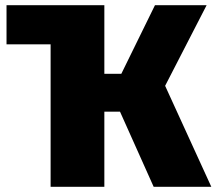

<svg xmlns="http://www.w3.org/2000/svg" viewBox="-20 -716 830 736"><path d="M790 0H569L440 -288H380V0H174V-546H5V-696H380V-433H445L574 -696H772L613 -387Z"/></svg>

Font: Trujillo Black
Style: Regular
Weight: 900
Designer: Fira Sans original fonts by bBox Type GmbH, Carrois Corporate GbR, & Edenspiekermann AG / Changes by Cristiano Sobral
Foundry: Fira Sans original fonts by bBox Type GmbH, Carrois Corporate GbR, & Edenspiekermann AG / Changes by Cristiano Sobral
Version: Version 4.301;July 28, 2020;FontCreator 13.0.0.2655 64-bit